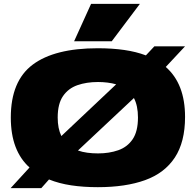

<svg xmlns="http://www.w3.org/2000/svg" viewBox="-20 -960 979 995"><path d="M194 15H35L133 -92Q85 -135 60.5 -199.5Q36 -264 36 -351Q36 -540 149.5 -625Q263 -710 487 -710Q562 -710 624 -701Q686 -692 736 -673L780 -720H939L839 -613Q939 -526 939 -354Q939 -224 886 -143.5Q833 -63 732 -26.5Q631 10 487 10Q412 10 349 0.5Q286 -9 234 -30ZM279 -351Q279 -294 298 -255L582 -523Q561 -529 537 -532Q513 -535 488 -535Q428 -535 381 -518.5Q334 -502 306.5 -462Q279 -422 279 -351ZM488 -165Q546 -165 593 -181.5Q640 -198 667.5 -238.5Q695 -279 695 -351Q695 -412 674 -452L384 -180Q407 -172 433 -168.5Q459 -165 488 -165ZM364 -746 452 -940H705L559 -746Z"/></svg>

Font: Georama Extended Black
Style: Regular
Weight: 900
Width: 7
Designer: Jean-Baptiste Levee
Foundry: Production Type
Version: Version 1.000